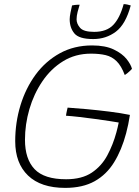

<svg xmlns="http://www.w3.org/2000/svg" viewBox="-20 -890 678 934"><path d="M297 24Q179 24 116.5 -36Q54 -96 54 -203Q54 -294 79.5 -377.5Q105 -461 153.2 -526.8Q201.5 -592.5 271 -630.8Q340.5 -669 428 -669Q492.5 -669 533.5 -649.2Q574.5 -629.5 595.8 -602.8Q617 -576 622 -555Q618.5 -551 612.2 -545Q606 -539 599 -533.5Q592 -528 587 -525Q570 -570 547.2 -592.2Q524.5 -614.5 494 -621.8Q463.5 -629 422.5 -629Q346.5 -629 287 -592.2Q227.5 -555.5 186 -494.2Q144.5 -433 123 -359Q101.5 -285 101.5 -210Q101.5 -116.5 148.2 -67.2Q195 -18 301.5 -18Q378.5 -18 426.5 -50.2Q474.5 -82.5 502.2 -134.5Q530 -186.5 546 -245.5Q549 -256.5 552.2 -269.8Q555.5 -283 557.5 -294Q544.5 -296.5 512.8 -301.2Q481 -306 441.2 -311.5Q401.5 -317 363.8 -321.2Q326 -325.5 301 -327Q301.5 -331.5 302.8 -338.5Q304 -345.5 305.8 -353.2Q307.5 -361 309 -366.5Q348 -364 402.2 -359Q456.5 -354 512.5 -347Q568.5 -340 612 -331Q608.5 -307.5 603.8 -285.2Q599 -263 593.5 -241.5Q572 -160.5 535.2 -100.8Q498.5 -41 440.5 -8.5Q382.5 24 297 24ZM616 -863.5Q591.5 -772 543.8 -736Q496 -700 433.5 -700Q364.5 -700 341.8 -727.5Q319 -755 319 -796.5Q319 -808.5 323 -829Q327 -849.5 330.5 -863.5Q338 -865 343.8 -865.8Q349.5 -866.5 355.2 -866.8Q361 -867 367.5 -867Q362.5 -852 357.5 -832Q352.5 -812 352.5 -796Q352.5 -774.5 369.5 -754.8Q386.5 -735 438 -735Q499 -735 531.2 -769Q563.5 -803 581.5 -870Q590 -870 599.8 -867.8Q609.5 -865.5 616 -863.5Z"/></svg>

Font: Grandstander Thin
Style: Italic
Weight: 100
Italic angle: -15°
Designer: Tyler Finck
Foundry: Etcetera Type Co
Version: Version 1.200